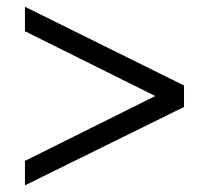

<svg xmlns="http://www.w3.org/2000/svg" viewBox="-20 -644 618 567"><path d="M53.7 -96.7V-168.9L438.5 -360.4L53.7 -551.8V-624L523.4 -391.6V-328.1Z"/></svg>

Font: Subtext
Style: Regular
Weight: 400
Designer: Christopher J. Fynn
Foundry: Christopher J. Fynn for DDC
Version: Version 1.000 preliminary